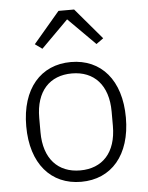

<svg xmlns="http://www.w3.org/2000/svg" viewBox="-54 -800 658 856"><g transform="rotate(-5 275.0 -372.0)"><path d="M240 -756 122 -617 154 -594 275 -715 396 -594 428 -617 310 -756ZM275 12C410 12 498 -88 498 -256C498 -424 410 -524 275 -524C140 -524 52 -424 52 -256C52 -88 140 12 275 12ZM275 -39C176 -39 113 -105 113 -224V-288C113 -408 176 -473 275 -473C374 -473 437 -407 437 -288V-224C437 -104 374 -39 275 -39Z"/></g></svg>

Font: IBM Plex Arabic Light
Style: Regular
Weight: 300
Designer: Mike Abbink, Paul van der Laan, Pieter van Rosmalen, Wael Morcos, Khajak Apelian
Foundry: Bold Monday
Version: Version 1.0